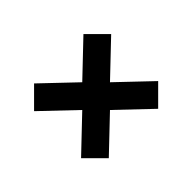

<svg xmlns="http://www.w3.org/2000/svg" viewBox="-102 -701 803 803"><g transform="rotate(45 300.0 -299.0)"><path d="M439 -71 521 -153 382 -299 521 -445 439 -527 300 -381 161 -527 79 -445 218 -299 79 -153 161 -71 300 -217Z"/></g></svg>

Font: IBM Plex Devanagari
Style: Bold
Weight: 700
Designer: Mike Abbink, Paul van der Laan, Pieter van Rosmalen, Erin McLaughlin
Foundry: Bold Monday
Version: Version 1.0